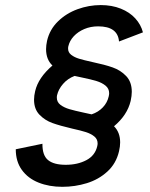

<svg xmlns="http://www.w3.org/2000/svg" viewBox="-20 -720 584 749"><path d="M41.5 -137.7 145.5 -159.2Q145 -113.8 167.5 -95.5Q189.9 -77.1 236.3 -77.1Q282.7 -77.1 316.9 -95.2Q351.1 -113.3 359.4 -149.9Q360.8 -155.8 360.8 -160.6Q360.8 -177.2 347.9 -187.7Q335 -198.2 315.2 -204.6Q295.4 -210.9 261.7 -218.3Q213.9 -229.5 184.6 -240Q155.3 -250.5 134 -272.5Q112.8 -294.4 112.8 -331.1Q112.8 -346.7 117.2 -364.7Q129.4 -417 184.6 -464.4Q159.7 -487.8 159.7 -528.3Q159.7 -543 163.6 -561Q173.8 -605 206.1 -636.5Q238.3 -668 282.5 -684.1Q326.7 -700.2 373 -700.2Q416.5 -700.2 451.2 -686.3Q485.8 -672.4 507.8 -648.2Q529.8 -624 537.6 -593.8L444.3 -558.1Q439.5 -617.2 362.8 -617.2Q333.5 -617.2 308.8 -606.7Q284.2 -596.2 267.8 -578.6Q251.5 -561 246.6 -539.6Q245.6 -536.1 245.6 -530.3Q245.6 -515.6 257.8 -506.1Q270 -496.6 288.3 -491Q306.6 -485.4 340.3 -478Q388.7 -467.8 419.4 -457Q450.2 -446.3 472.2 -423.3Q494.1 -400.4 494.1 -361.8Q494.1 -346.2 489.7 -326.2Q476.6 -271 424.8 -227.5Q448.7 -203.6 448.7 -164.6Q448.7 -148.4 444.3 -129.9Q433.1 -82 398.9 -50.8Q364.7 -19.5 318.6 -5.4Q272.5 8.8 223.1 8.8Q171.9 8.8 130.6 -7.6Q89.4 -23.9 65.4 -56.9Q41.5 -89.8 41.5 -137.7ZM404.3 -344.7Q405.8 -351.6 405.8 -356.4Q405.8 -374.5 391.6 -386Q377.4 -397.5 356.7 -403.8Q335.9 -410.2 300.3 -417.5Q280.8 -421.4 271 -423.8Q244.1 -413.6 226.1 -392.8Q208 -372.1 202.6 -348.6Q201.7 -345.2 201.7 -338.9Q201.7 -321.8 215.8 -311Q230 -300.3 250.7 -294.2Q271.5 -288.1 305.7 -280.8Q318.4 -278.3 337.4 -273.9Q363.8 -282.7 381.3 -301.3Q398.9 -319.8 404.3 -344.7Z"/></svg>

Font: Acari Sans SemiBold
Style: Italic
Weight: 600
Italic angle: -13°
Designer: Alfredo Marco Pradil and Stefan Peev
Foundry: Hanken Design Co.
Version: Version 1.045;January 11, 2019;FontCreator 11.5.0.2425 64-bi